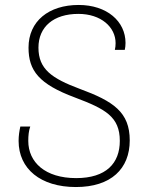

<svg xmlns="http://www.w3.org/2000/svg" viewBox="-20 -744 610 774"><path d="M286 10C428 10 503 -64 503 -178C503 -292 437 -336 301 -386C189 -428 135 -465 135 -552C135 -636 196 -688 296 -688C387 -688 446 -635 446 -570C446 -561 445 -551 443 -543H483C485 -551 486 -562 486 -571C486 -658 411 -724 297 -724C177 -724 95 -659 95 -552C95 -459 137 -405 282 -351C404 -305 463 -274 463 -176C463 -86 408 -26 287 -26C162 -26 94 -90 94 -176C94 -198 96 -217 102 -234H62C58 -216 55 -197 55 -176C55 -63 144 10 286 10Z"/></svg>

Font: Noto Sans Georgian ExtraLight
Style: Regular
Weight: 200
Designer: Monotype Design Team, Akaki Razmadze
Foundry: Google LLC
Version: Version 2.005